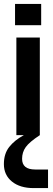

<svg xmlns="http://www.w3.org/2000/svg" viewBox="-35 -692 273 983"><path d="M42 -671.9H175.8V-563H42ZM168.9 0Q115.2 35.2 96.7 61.3Q78.1 87.4 78.1 121.1Q78.1 175.8 145 175.8H210.9V271H137.2Q67.4 271 26.1 237.5Q-15.1 204.1 -15.1 147.9Q-15.1 94.7 12.5 60.1Q40 25.4 86.9 0H48.8V-500H168.9Z"/></svg>

Font: Overused Grotesk SemiBold
Style: Regular
Weight: 600
Version: Version 0.002